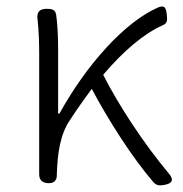

<svg xmlns="http://www.w3.org/2000/svg" viewBox="-20 -561 560 588"><path d="M158 -312V-412C158 -448 156 -488 152 -516C149 -532 139 -534 123 -534C101 -534 92 -524 95 -502C99 -466 100 -428 100 -395V-197V-27C100 -9 111 0 129 0C145 0 154 -8 154 -24V-26C156 -91 164 -149 194 -193C216 -227 239 -259 261 -289C311 -194 386 -77 449 -4C458 6 466 8 479 6C508 2 515 -10 495 -32C420 -122 343 -239 296 -332C359 -406 421 -458 477 -483C492 -489 493 -498 491 -514C489 -535 486 -546 466 -539C361 -494 243 -360 162 -213H158Z"/></svg>

Font: GenSenRounded2 TW L
Style: Regular
Weight: 300
Version: Version 2.100;PS 2.1;hotconv 16.6.51;makeotf.lib2.5.65220 DE